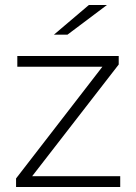

<svg xmlns="http://www.w3.org/2000/svg" viewBox="-20 -745 543 765"><path d="M44 0V-34L401 -496L414 -479H49V-522H453V-488L95 -26L80 -43H459V0ZM195 -607 334 -725H406L249 -607Z"/></svg>

Font: MOST Montserrat Light
Style: Regular
Weight: 300
Designer: Julieta Ulanovsky
Foundry: Julieta Ulanovsky
Version: Version 8.000;March 11, 2024;FontCreator 15.0.0.2926 64-bit